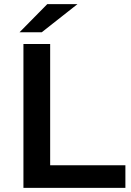

<svg xmlns="http://www.w3.org/2000/svg" viewBox="-20 -914 639 934"><path d="M94 -700H224V-110H590V0H94ZM210 -894H357L183 -757H75Z"/></svg>

Font: mBank SemiBold
Style: Regular
Weight: 600
Designer: Julieta Ulanovsky
Foundry: Julieta Ulanovsky
Version: Version 7.200